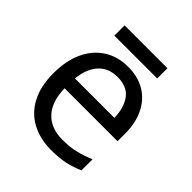

<svg xmlns="http://www.w3.org/2000/svg" viewBox="-189 -804 941 941"><g transform="rotate(45 282.0 -333.5)"><path d="M292 -546Q361 -546 410.5 -516Q460 -486 486.5 -431.5Q513 -377 513 -304V-251H146Q148 -160 192.5 -112.5Q237 -65 317 -65Q368 -65 407.5 -74.5Q447 -84 489 -102V-25Q448 -7 408 1.5Q368 10 313 10Q237 10 178.5 -21Q120 -52 87.5 -113.5Q55 -175 55 -264Q55 -352 84.5 -415Q114 -478 167.5 -512Q221 -546 292 -546ZM291 -474Q228 -474 191.5 -433.5Q155 -393 148 -321H421Q420 -389 389 -431.5Q358 -474 291 -474ZM433 -677V-606H136V-677Z"/></g></svg>

Font: Noto Sans Imperial Aramaic
Style: Regular
Weight: 400
Designer: Monotype Design Team
Foundry: Monotype Imaging Inc.
Version: Version 2.001; ttfautohint (v1.8.4.7-5d5b)